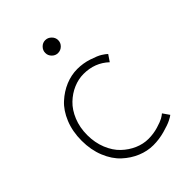

<svg xmlns="http://www.w3.org/2000/svg" viewBox="-184 -679 774 774"><g transform="rotate(-45 203.0 -292.0)"><path d="M217.5 -596Q232 -596 243.2 -585Q254.5 -574 254.5 -559Q254.5 -544 243.5 -533.2Q232.5 -522.5 217.5 -522.5Q202.5 -522.5 191.8 -533.5Q181 -544.5 181 -559Q181 -574 191.8 -585Q202.5 -596 217.5 -596ZM230.5 -20Q259.5 -20 286 -28Q312.5 -36 323.5 -42.2Q334.5 -48.5 341.5 -54.5L361 -26.5Q356 -22 340.2 -14Q324.5 -6 292 3Q259.5 12 226.5 12Q192.5 12 159.2 -1.8Q126 -15.5 97.8 -41.5Q69.5 -67.5 52 -110.2Q34.5 -153 34.5 -205.5Q34.5 -258 52 -300.8Q69.5 -343.5 97.8 -369.2Q126 -395 159.2 -408.8Q192.5 -422.5 226.5 -422.5Q259.5 -422.5 290.8 -412.2Q322 -402 336.2 -393Q350.5 -384 357.5 -377L338.5 -349Q294.5 -390.5 230.5 -390.5Q201 -390.5 172.2 -378.2Q143.5 -366 119.8 -343.2Q96 -320.5 81.2 -284.5Q66.5 -248.5 66.5 -205.5Q66.5 -162.5 81.2 -126.2Q96 -90 119.8 -67.5Q143.5 -45 172.2 -32.5Q201 -20 230.5 -20Z"/></g></svg>

Font: League Spartan ExtraLight
Style: Regular
Weight: 200
Foundry: The League of Moveable Type
Version: Version 2.002